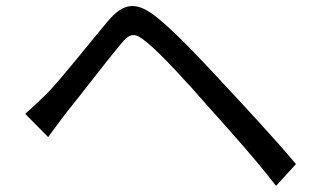

<svg xmlns="http://www.w3.org/2000/svg" viewBox="-20 -653 1040 626"><path d="M62 -282 137 -206C152 -226 174 -257 194 -283C239 -338 323 -448 371 -506C405 -548 419 -548 460 -514C504 -478 587 -388 655 -310C720 -237 811 -137 880 -47L945 -118C873 -204 771 -313 704 -385C640 -454 558 -542 497 -592C425 -652 383 -645 330 -582C267 -507 180 -396 133 -348C106 -322 88 -304 62 -282Z"/></svg>

Font: Noto Sans CJK TC Regular
Style: Regular
Weight: 400
Designer: Ryoko NISHIZUKA (kana & ideographs); Paul D. Hunt (Latin, Greek & Cyrillic); Wenlong ZHANG (bopomofo); Sandoll Communica
Foundry: Adobe Systems Incorporated
Version: Version 1.001;PS 1.001;hotconv 1.0.78;makeotf.lib2.5.61930